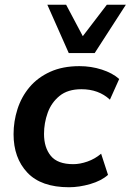

<svg xmlns="http://www.w3.org/2000/svg" viewBox="-20 -777 549 807"><path d="M270 10Q153 10 95 -51.5Q37 -113 37 -213Q37 -267 53.5 -318.5Q70 -370 104 -410.5Q138 -451 190.5 -475Q243 -499 314 -499Q363 -499 408 -484.5Q453 -470 481 -445L442 -358Q395 -402 322 -402Q265 -402 230.5 -374Q196 -346 180.5 -303Q165 -260 165 -214Q165 -157 193.5 -122Q222 -87 288 -87Q316 -87 347.5 -98Q379 -109 405 -131L434 -42Q406 -17 359.5 -3.5Q313 10 270 10ZM269 -554 179 -757H258L328 -625L429 -757H509L378 -554Z"/></svg>

Font: Nunito Sans
Style: Bold Italic
Weight: 700
Italic angle: -9°
Designer: Vernon Adams
Foundry: Vernon Adams
Version: Version 3.006; ttfautohint (v1.8.3)